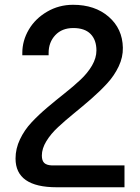

<svg xmlns="http://www.w3.org/2000/svg" viewBox="-20 -581 585 802"><path d="M493.2 -381.8Q494.1 -342.3 475.8 -303.7Q457.5 -265.1 427.7 -232.7Q397.9 -200.2 361.8 -168.7Q325.7 -137.2 289.3 -107.7Q252.9 -78.1 222.7 -50Q192.4 -22 173.6 8.8Q154.8 39.6 154.8 68.8Q154.8 89.8 164.6 99.4Q174.3 108.9 195.8 109.9H500V201.2H216.8Q44.9 201.2 44.9 81.1Q44.9 40 63.5 1Q82 -38.1 111.8 -69.8Q141.6 -101.6 177.7 -132.1Q213.9 -162.6 250 -191.2Q286.1 -219.7 315.9 -247.6Q345.7 -275.4 364.3 -307.1Q382.8 -338.9 382.8 -370.1Q382.8 -414.1 358.4 -439Q334 -463.9 286.1 -463.9Q238.8 -463.9 210.9 -434.1Q183.1 -404.3 183.1 -359.9V-350.1H73.2V-359.9Q73.2 -411.1 100.3 -457.3Q127.4 -503.4 176.8 -532.2Q226.1 -561 285.2 -561Q376.5 -561 434.1 -511Q491.7 -460.9 493.2 -381.8Z"/></svg>

Font: Telcell.Market Med
Style: Regular
Weight: 500
Designer: Rasmus Andersson, Sedrak Mkrtchyan
Version: Version 3.019;git-0a5106e0b